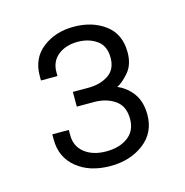

<svg xmlns="http://www.w3.org/2000/svg" viewBox="-69 -866 499 517"><g transform="rotate(-15 181.0 -607.0)"><path d="M179 -413Q121 -413 85 -442.5Q49 -472 49 -521V-536H95V-521Q95 -490 118 -472Q141 -454 178 -454Q215 -454 238.5 -471.5Q262 -489 262 -522Q262 -558 238 -574.5Q214 -591 180 -591H132V-632H176Q208 -632 231 -647Q254 -662 254 -695Q254 -728 232 -743.5Q210 -759 179 -759Q146 -759 124.5 -742Q103 -725 103 -695V-684H57V-697Q57 -746 92.5 -773.5Q128 -801 179 -801Q231 -801 266.5 -774.5Q302 -748 302 -697Q302 -663 284.5 -642.5Q267 -622 251 -614Q277 -603 293.5 -580Q310 -557 310 -521Q310 -471 272 -442Q234 -413 179 -413Z"/></g></svg>

Font: Chivo ExtraLight
Style: Regular
Weight: 250
Designer: Hector Gatti
Foundry: Omnibus-Type
Version: Version 2.002